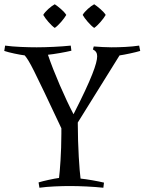

<svg xmlns="http://www.w3.org/2000/svg" viewBox="-54 -873 678 901"><path d="M171 -616C201 -619 252 -628 281 -635L278 -659C232 -654 164 -651 118 -651C78 -651 10 -653 -30 -659L-34 -634C-11 -626 38 -616 62 -613C85 -585 99 -558 234 -271V-245C234 -157 227 -68 223 -38C200 -35 149 -24 127 -17L131 8C171 2 235 0 275 0C321 0 385 3 431 8L434 -16C405 -23 354 -32 324 -35C319 -72 311 -183 311 -298L507 -613C530 -616 581 -627 604 -634L599 -659C560 -653 508 -651 469 -651C444 -651 411 -653 386 -655L382 -641C396 -634 402 -624 402 -609C402 -577 377 -505 291 -337C252 -411 198 -535 171 -616ZM257 -803C247 -820 217 -844 203 -853C186 -844 158 -820 149 -803C158 -786 186 -753 203 -742C220 -753 248 -786 257 -803ZM442 -803C432 -820 402 -844 388 -853C371 -844 343 -820 334 -803C343 -786 371 -753 388 -742C405 -753 433 -786 442 -803Z"/></svg>

Font: Almendra
Style: Regular
Weight: 400
Designer: Ana Sanfelippo
Foundry: Ana Sanfelippo
Version: Version 1.003